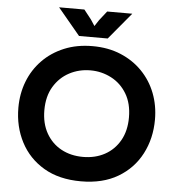

<svg xmlns="http://www.w3.org/2000/svg" viewBox="-62 -1003 987 1074"><g transform="rotate(5 431.5 -466.5)"><path d="M432 13Q309 13 223.5 -37.5Q138 -88 93 -174.5Q48 -261 48 -367Q48 -446 74.5 -514.5Q101 -583 151.5 -635Q202 -687 273 -716.5Q344 -746 432 -746Q520 -746 590.5 -716.5Q661 -687 711.5 -635Q762 -583 788.5 -514.5Q815 -446 815 -367Q815 -261 770 -174.5Q725 -88 639.5 -37.5Q554 13 432 13ZM432 -610Q368 -610 314 -581.5Q260 -553 227 -498.5Q194 -444 194 -366Q194 -291 225 -236.5Q256 -182 309.5 -153Q363 -124 432 -124Q500 -124 553.5 -153Q607 -182 638 -236.5Q669 -291 669 -366Q669 -444 636.5 -498.5Q604 -553 549.5 -581.5Q495 -610 432 -610ZM351 -796 226 -946H368L409 -894L432 -859L455 -894L496 -946H637L512 -796Z"/></g></svg>

Font: Kreadon
Style: Bold
Weight: 700
Designer: Reiya WATANABE
Foundry: StudioGnu
Version: Version 1.003; ttfautohint (v1.8.4.7-5d5b);gftools[0.9.32]